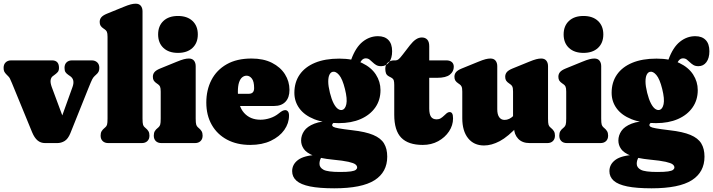

<svg xmlns="http://www.w3.org/2000/svg" viewBox="-26 -775 3863 1040"><path d="M284 0H218.5Q194.5 0 177.5 -14.2Q160.5 -28.5 148 -58.5L39 -324Q31 -343 27.5 -350Q24 -357 17 -363.5L11 -369.5Q0.5 -380 -3 -387.5Q-6.5 -395 -6.5 -407.5Q-6.5 -426.5 4.8 -437.2Q16 -448 35 -448H255.5Q293.5 -448 293.5 -407.5Q293.5 -392.5 286.5 -384.5Q279.5 -376.5 267.5 -368L260 -362.5Q250.5 -355.5 248.2 -341.2Q246 -327 254 -304.5L335.5 -85L284.5 -75L367 -304.5Q374 -324 370.8 -338.8Q367.5 -353.5 353.5 -363L346 -368Q333.5 -376.5 328.5 -384.5Q323.5 -392.5 323.5 -407.5Q323.5 -426.5 334.5 -437.2Q345.5 -448 364.5 -448H470Q489 -448 500.5 -437.2Q512 -426.5 512 -407.5Q512 -395 508 -386.8Q504 -378.5 494 -370L487.5 -364Q479.5 -357 473.8 -346Q468 -335 453 -297.5L355 -53Q342.5 -22.5 324 -11.2Q305.5 0 284 0Z M746 -713.5V-133Q746 -108.5 748.8 -99.8Q751.5 -91 757 -86.5L762 -82Q772.5 -73.5 778 -64.2Q783.5 -55 783.5 -40.5Q783.5 -21.5 772.2 -10.8Q761 0 742 0H560.5Q541.5 0 530.2 -10.8Q519 -21.5 519 -40.5Q519 -55 524.5 -64.2Q530 -73.5 540.5 -82L545.5 -86.5Q551 -91 553.8 -99.8Q556.5 -108.5 556.5 -133V-575.5Q556.5 -595 552.8 -603Q549 -611 540.5 -616.5L536 -619.5Q524 -627.5 519 -635.5Q514 -643.5 514 -656Q514 -670.5 522.5 -681Q531 -691.5 552.5 -700.5L642 -737Q667.5 -747.5 682 -751.2Q696.5 -755 709 -755Q727.5 -755 736.8 -743.5Q746 -732 746 -713.5Z M1034 -416.5V-133Q1034 -109 1036.8 -100.2Q1039.5 -91.5 1045 -86.5L1050 -82Q1060 -74 1065.8 -64.5Q1071.5 -55 1071.5 -40.5Q1071.5 -21.5 1060.2 -10.8Q1049 0 1030 0H848.5Q829 0 818 -10.8Q807 -21.5 807 -40.5Q807 -55 812.5 -64.5Q818 -74 828.5 -82L833.5 -86.5Q839 -91.5 841.8 -100.2Q844.5 -109 844.5 -133V-278.5Q844.5 -298 840.8 -306Q837 -314 828.5 -319.5L824 -322.5Q812 -330.5 807 -338.5Q802 -346.5 802 -359Q802 -373.5 810.5 -384Q819 -394.5 840.5 -403.5L930 -440Q955.5 -450.5 970 -454.2Q984.5 -458 997 -458Q1015.5 -458 1024.8 -446.5Q1034 -435 1034 -416.5ZM938 -488.5Q888 -488.5 859.2 -515.5Q830.5 -542.5 830.5 -588.5Q830.5 -634.5 859.2 -661.5Q888 -688.5 938 -688.5Q988 -688.5 1016.8 -661.5Q1045.5 -634.5 1045.5 -588.5Q1045.5 -542.5 1016.8 -515.5Q988 -488.5 938 -488.5Z M1542 -288Q1542 -246.5 1520.2 -223.8Q1498.5 -201 1459.5 -201H1217.5V-267H1321.5Q1350.5 -267 1350.5 -297.5Q1350.5 -334 1338.2 -349.5Q1326 -365 1310 -365Q1297 -365 1286.2 -356.5Q1275.5 -348 1269 -329Q1262.5 -310 1262.5 -278Q1262.5 -201 1295.8 -163.8Q1329 -126.5 1385 -126.5Q1410 -126.5 1436.5 -135Q1463 -143.5 1484.5 -161Q1496.5 -171 1504.5 -174.8Q1512.5 -178.5 1519 -178.5Q1527.5 -178.5 1533.5 -171.5Q1539.5 -164.5 1539.5 -148.5Q1539.5 -107.5 1514 -71.2Q1488.5 -35 1441.2 -12.5Q1394 10 1329.5 10Q1257.5 10 1204 -18.5Q1150.5 -47 1121 -98.8Q1091.5 -150.5 1091.5 -219.5Q1091.5 -287.5 1119.2 -341.5Q1147 -395.5 1201.8 -426.8Q1256.5 -458 1336.5 -458Q1401 -458 1447 -434.8Q1493 -411.5 1517.5 -372.8Q1542 -334 1542 -288Z M1882.5 -69.5Q1832 -75.5 1808.8 -79.8Q1785.5 -84 1779.2 -88.2Q1773 -92.5 1773 -97Q1773 -101 1775.8 -104.8Q1778.5 -108.5 1784.5 -112L1781 -120Q1715.5 -120.5 1676.8 -105.2Q1638 -90 1621.5 -65.8Q1605 -41.5 1605 -14Q1605 11 1619.8 32Q1634.5 53 1671.5 68Q1708.5 83 1775 89.5Q1833 95 1861.5 101.5Q1890 108 1899.2 115.5Q1908.5 123 1908.5 132Q1908.5 139 1901.5 144.8Q1894.5 150.5 1874.8 153.5Q1855 156.5 1816 156.5Q1748.5 156.5 1726.5 144.5Q1704.5 132.5 1704.5 112.5Q1704.5 102.5 1707 94Q1709.5 85.5 1715 76.5L1694 63.5Q1621.5 67 1589 91Q1556.5 115 1556.5 152Q1556.5 183 1579.8 203.8Q1603 224.5 1653.2 234.8Q1703.5 245 1784.5 245Q1934 245 2002.8 201.2Q2071.5 157.5 2071.5 73.5Q2071.5 30.5 2054 1.8Q2036.5 -27 1995.2 -44.2Q1954 -61.5 1882.5 -69.5ZM1861.5 -411.5 1912.5 -405.5Q1923.5 -437.5 1933 -448.2Q1942.5 -459 1955 -459Q1967 -459 1975.5 -452.5Q1984 -446 1992.2 -437.8Q2000.5 -429.5 2011.2 -423Q2022 -416.5 2038.5 -416.5Q2065.5 -416.5 2081.8 -438.2Q2098 -460 2098 -497.5Q2098 -537.5 2078 -558.2Q2058 -579 2021.5 -579Q1976 -579 1938.2 -548.8Q1900.5 -518.5 1876.5 -452.5ZM2035 -287Q2035 -332.5 2010 -371.2Q1985 -410 1935.2 -433.8Q1885.5 -457.5 1811.5 -457.5Q1734.5 -457.5 1680 -434.8Q1625.5 -412 1597 -370.5Q1568.5 -329 1568.5 -272.5Q1568.5 -225 1595.8 -187.8Q1623 -150.5 1676.5 -129.2Q1730 -108 1808.5 -108Q1877 -108 1927.8 -130.2Q1978.5 -152.5 2006.8 -192.8Q2035 -233 2035 -287ZM1776 -386Q1792.5 -390 1810.8 -368.8Q1829 -347.5 1842.5 -293Q1856 -238.5 1850 -211Q1844 -183.5 1827.5 -179.5Q1816.5 -177 1804.5 -185.2Q1792.5 -193.5 1781.2 -215Q1770 -236.5 1761 -272.5Q1752 -309 1752 -333Q1752 -357 1758.5 -370.2Q1765 -383.5 1776 -386Z M2091.5 -355.5 2082 -360.5Q2068.5 -367.5 2064.8 -378Q2061 -388.5 2061 -403.5Q2061 -423 2074.5 -435.5Q2088 -448 2109 -448H2117.5Q2125.5 -448 2133.5 -454.5Q2141.5 -461 2155.5 -479.5L2194.5 -530Q2210.5 -550.5 2226.2 -561.2Q2242 -572 2259 -572Q2277.5 -572 2288.2 -560.5Q2299 -549 2299 -525V-187.5Q2299 -157 2308.5 -142.8Q2318 -128.5 2339.5 -128.5Q2352 -128.5 2361.5 -134.5Q2371 -140.5 2378.8 -148.2Q2386.5 -156 2394 -162Q2401.5 -168 2409.5 -168Q2418.5 -168 2423.2 -160.2Q2428 -152.5 2428 -133.5Q2428 -96 2406.2 -63.2Q2384.5 -30.5 2347.5 -10.2Q2310.5 10 2264 10Q2185.5 10 2147.5 -29Q2109.5 -68 2109.5 -153.5V-314.5Q2109.5 -331 2106.8 -340Q2104 -349 2091.5 -355.5ZM2235.5 -353.5V-448H2391Q2410.5 -448 2421.2 -439Q2432 -430 2432 -413Q2432 -388 2411 -370.8Q2390 -353.5 2341.5 -353.5Z M2758.5 -82.5V-99L2753 -100V-278.5Q2753 -298 2749.2 -306Q2745.5 -314 2737 -319.5L2732.5 -322.5Q2720.5 -330.5 2715.5 -338.5Q2710.5 -346.5 2710.5 -359Q2710.5 -373.5 2719 -384Q2727.5 -394.5 2749 -403.5L2838.5 -440Q2864 -450.5 2878.5 -454.2Q2893 -458 2905.5 -458Q2924 -458 2933.2 -446.5Q2942.5 -435 2942.5 -416.5V-133Q2942.5 -108.5 2945.2 -99.8Q2948 -91 2953.5 -86.5L2958.5 -82Q2969 -73.5 2974.5 -64.2Q2980 -55 2980 -40.5Q2980 -21.5 2968.8 -10.8Q2957.5 0 2938.5 0H2843Q2802.5 0 2780.5 -23.8Q2758.5 -47.5 2758.5 -82.5ZM2478 -135V-278.5Q2478 -298 2474.2 -306Q2470.5 -314 2462 -319.5L2457.5 -322.5Q2445.5 -330.5 2440.5 -338.5Q2435.5 -346.5 2435.5 -359Q2435.5 -373.5 2444 -384Q2452.5 -394.5 2474 -403.5L2563.5 -440Q2589 -450.5 2603.5 -454.2Q2618 -458 2630.5 -458Q2649 -458 2658.2 -446.5Q2667.5 -435 2667.5 -416.5V-183Q2667.5 -155 2678 -140.2Q2688.5 -125.5 2707 -125.5Q2720 -125.5 2731.8 -131Q2743.5 -136.5 2754.5 -147L2768.5 -160.5L2802 -116.5L2783 -96Q2725.5 -34 2681 -10.5Q2636.5 13 2596 13Q2541 13 2509.5 -26.2Q2478 -65.5 2478 -135Z M3230.5 -416.5V-133Q3230.5 -109 3233.2 -100.2Q3236 -91.5 3241.5 -86.5L3246.5 -82Q3256.5 -74 3262.2 -64.5Q3268 -55 3268 -40.5Q3268 -21.5 3256.8 -10.8Q3245.5 0 3226.5 0H3045Q3025.5 0 3014.5 -10.8Q3003.5 -21.5 3003.5 -40.5Q3003.5 -55 3009 -64.5Q3014.5 -74 3025 -82L3030 -86.5Q3035.5 -91.5 3038.2 -100.2Q3041 -109 3041 -133V-278.5Q3041 -298 3037.2 -306Q3033.5 -314 3025 -319.5L3020.5 -322.5Q3008.5 -330.5 3003.5 -338.5Q2998.5 -346.5 2998.5 -359Q2998.5 -373.5 3007 -384Q3015.5 -394.5 3037 -403.5L3126.5 -440Q3152 -450.5 3166.5 -454.2Q3181 -458 3193.5 -458Q3212 -458 3221.2 -446.5Q3230.5 -435 3230.5 -416.5ZM3134.5 -488.5Q3084.5 -488.5 3055.8 -515.5Q3027 -542.5 3027 -588.5Q3027 -634.5 3055.8 -661.5Q3084.5 -688.5 3134.5 -688.5Q3184.5 -688.5 3213.2 -661.5Q3242 -634.5 3242 -588.5Q3242 -542.5 3213.2 -515.5Q3184.5 -488.5 3134.5 -488.5Z M3601 -69.5Q3550.5 -75.5 3527.2 -79.8Q3504 -84 3497.8 -88.2Q3491.5 -92.5 3491.5 -97Q3491.5 -101 3494.2 -104.8Q3497 -108.5 3503 -112L3499.5 -120Q3434 -120.5 3395.2 -105.2Q3356.5 -90 3340 -65.8Q3323.5 -41.5 3323.5 -14Q3323.5 11 3338.2 32Q3353 53 3390 68Q3427 83 3493.5 89.5Q3551.5 95 3580 101.5Q3608.5 108 3617.8 115.5Q3627 123 3627 132Q3627 139 3620 144.8Q3613 150.5 3593.2 153.5Q3573.5 156.5 3534.5 156.5Q3467 156.5 3445 144.5Q3423 132.5 3423 112.5Q3423 102.5 3425.5 94Q3428 85.5 3433.5 76.5L3412.5 63.5Q3340 67 3307.5 91Q3275 115 3275 152Q3275 183 3298.2 203.8Q3321.5 224.5 3371.8 234.8Q3422 245 3503 245Q3652.5 245 3721.2 201.2Q3790 157.5 3790 73.5Q3790 30.5 3772.5 1.8Q3755 -27 3713.8 -44.2Q3672.5 -61.5 3601 -69.5ZM3580 -411.5 3631 -405.5Q3642 -437.5 3651.5 -448.2Q3661 -459 3673.5 -459Q3685.5 -459 3694 -452.5Q3702.5 -446 3710.8 -437.8Q3719 -429.5 3729.8 -423Q3740.5 -416.5 3757 -416.5Q3784 -416.5 3800.2 -438.2Q3816.5 -460 3816.5 -497.5Q3816.5 -537.5 3796.5 -558.2Q3776.5 -579 3740 -579Q3694.5 -579 3656.8 -548.8Q3619 -518.5 3595 -452.5ZM3753.5 -287Q3753.5 -332.5 3728.5 -371.2Q3703.5 -410 3653.8 -433.8Q3604 -457.5 3530 -457.5Q3453 -457.5 3398.5 -434.8Q3344 -412 3315.5 -370.5Q3287 -329 3287 -272.5Q3287 -225 3314.2 -187.8Q3341.5 -150.5 3395 -129.2Q3448.5 -108 3527 -108Q3595.5 -108 3646.2 -130.2Q3697 -152.5 3725.2 -192.8Q3753.5 -233 3753.5 -287ZM3494.5 -386Q3511 -390 3529.2 -368.8Q3547.5 -347.5 3561 -293Q3574.5 -238.5 3568.5 -211Q3562.5 -183.5 3546 -179.5Q3535 -177 3523 -185.2Q3511 -193.5 3499.8 -215Q3488.5 -236.5 3479.5 -272.5Q3470.5 -309 3470.5 -333Q3470.5 -357 3477 -370.2Q3483.5 -383.5 3494.5 -386Z"/></svg>

Font: Fraunces 144pt S100 Black
Style: Regular
Weight: 900
Version: Version 1.000